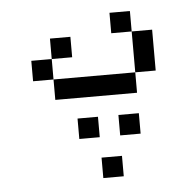

<svg xmlns="http://www.w3.org/2000/svg" viewBox="-43 -481 585 585"><g transform="rotate(-5 250.0 -188.0)"><path d="M312.5 62.5V0H250V62.5ZM250 -62.5V-125H187.5V-62.5ZM375 -62.5V-125H312.5V-62.5ZM187.5 -312.5V-375H125V-312.5H62.5V-250H125V-187.5H375V-250H125V-312.5ZM375 -250H437.5Q437.5 -250 437.5 -375H375Q375 -375 375 -250ZM375 -375V-437.5H312.5V-375Z"/></g></svg>

Font: UnifontExMono
Style: Regular
Weight: 500
Version: Version 15.0.06